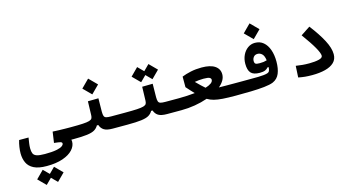

<svg xmlns="http://www.w3.org/2000/svg" viewBox="-104 -1148 3725 2002"><g transform="rotate(-15 1758.0 -147.0)"><path d="M242.7 203.1Q154.8 203.1 104.2 177.5Q53.7 151.9 32.7 106.9Q11.7 62 11.7 4.9Q11.7 -26.4 17.3 -63.5Q22.9 -100.6 33.2 -133.8H134.8Q129.4 -98.1 125.5 -72.8Q121.6 -46.9 121.6 -20Q121.6 14.2 130.6 35.6Q139.6 57.1 168.5 66.9Q197.3 76.7 255.9 76.7Q334.5 76.7 379.4 67.9Q424.3 59.1 443.1 45.4Q461.9 31.7 461.9 18.1Q461.9 5.4 445.8 0.2Q429.7 -4.9 376.5 -10.3L393.6 -128.4Q423.3 -126.5 458.5 -125.5Q493.7 -124.5 527.3 -124Q561 -123.5 585.9 -123.5Q612.3 -123.5 624 -105.7Q635.7 -87.9 635.7 -61Q635.7 -31.7 621.6 -13.9Q607.4 3.9 580.1 3.9Q570.8 3.9 560.5 3.4Q563 13.2 563 24.4Q563 71.8 525.6 112.5Q488.3 153.3 416.7 178.2Q345.2 203.1 242.7 203.1ZM312.5 393.1 251.5 332 190.4 393.1 108.9 311.5 190.4 229.5 251.5 290.5 312.5 229.5 394 311.5Z M580.1 3.9 585.9 -123.5Q669.4 -123.5 717.5 -126.2Q765.6 -128.9 788.8 -136Q812 -143.1 818.8 -155.8Q825.7 -168.5 826.2 -189L830.6 -338.4L944.3 -340.3L942.4 -195.8Q942.4 -164.6 948.2 -148.9Q954.1 -133.3 971.7 -128.4Q989.3 -123.5 1024.4 -123.5H1171.9Q1208.5 -123.5 1208.5 -67.9Q1208.5 -29.3 1196 -12.7Q1183.6 3.9 1166 3.9H1007.3Q944.8 3.9 914.3 -14.9Q883.8 -33.7 871.1 -71.3H855.5Q840.3 -43.5 812.7 -26.9Q785.2 -10.3 730.7 -3.2Q676.3 3.9 580.1 3.9ZM893.6 -396 808.6 -481 893.6 -566.4 978.5 -481Z M1166 3.9 1171.9 -123.5Q1255.4 -123.5 1303.5 -126.2Q1351.6 -128.9 1374.8 -136Q1397.9 -143.1 1404.8 -155.8Q1411.6 -168.5 1412.1 -189L1416.5 -338.4L1530.3 -340.3L1528.3 -195.8Q1528.3 -164.6 1534.2 -148.9Q1540 -133.3 1557.6 -128.4Q1575.2 -123.5 1610.4 -123.5H1757.8Q1794.4 -123.5 1794.4 -67.9Q1794.4 -29.3 1782 -12.7Q1769.5 3.9 1752 3.9H1593.3Q1530.8 3.9 1500.2 -14.9Q1469.7 -33.7 1457 -71.3H1441.4Q1426.3 -43.5 1398.7 -26.9Q1371.1 -10.3 1316.7 -3.2Q1262.2 3.9 1166 3.9ZM1540.5 -386.7 1479.5 -447.8 1418.5 -386.7 1336.9 -468.3 1418.5 -550.3 1479.5 -489.3 1540.5 -550.3 1622.1 -468.3Z M1750 3.9 1757.8 -123.5Q1801.3 -123.5 1844.7 -126Q1888.2 -128.4 1928.7 -132.8Q1910.6 -151.4 1891.8 -171.9Q1873 -192.4 1851.1 -217.3V-331.5Q1893.6 -348.6 1948.2 -360.4Q2002.9 -372.1 2065.4 -372.1Q2160.2 -372.1 2208.5 -339.1Q2256.8 -306.2 2256.8 -248.5Q2256.8 -213.9 2238.3 -182.6Q2219.7 -151.4 2187.5 -124.5Q2215.8 -124 2254.6 -123.8Q2293.5 -123.5 2344.7 -123.5Q2383.3 -123.5 2392.8 -108.6Q2402.3 -93.8 2402.3 -62Q2402.3 -24.9 2389.4 -10.5Q2376.5 3.9 2336.9 3.9Q2253.4 3.9 2197.3 0Q2141.1 -3.9 2102.5 -13.9Q2064 -23.9 2032.7 -43Q1968.3 -20.5 1895.3 -8.3Q1822.3 3.9 1750 3.9ZM2052.2 -157.2Q2090.8 -168.9 2113.3 -185.1Q2135.7 -201.2 2135.7 -222.2Q2135.7 -236.3 2120.1 -245.1Q2104.5 -253.9 2053.7 -253.9Q2028.8 -253.9 2005.1 -251.5Q1981.4 -249 1959.5 -245.1Q1991.7 -212.9 2011.5 -194.1Q2031.2 -175.3 2052.2 -157.2Z M2334.5 3.9 2343.8 -123.5Q2371.1 -123.5 2397 -123.5Q2422.9 -123.5 2447.3 -123.5Q2544.9 -123 2611.8 -124.5Q2678.7 -126 2708.5 -134.8Q2728 -140.1 2734.9 -153.8Q2741.7 -167.5 2743.2 -195.3L2730 -194.8Q2719.2 -179.7 2698.2 -170.4Q2677.2 -161.1 2639.6 -161.1Q2571.3 -161.1 2543.9 -192.4Q2516.6 -223.6 2516.6 -290Q2516.6 -341.8 2536.6 -384Q2556.6 -426.3 2591.3 -451.4Q2626 -476.6 2669.4 -476.6Q2723.1 -476.6 2760.5 -444.8Q2797.9 -413.1 2817.4 -357.4Q2836.9 -301.8 2836.9 -230Q2836.9 -154.8 2815.4 -102.5Q2793.9 -50.3 2742.2 -27.8Q2708 -13.7 2644.3 -6.8Q2580.6 0 2500 2Q2419.4 3.9 2334.5 3.9ZM2741.7 -268.6Q2735.8 -317.4 2714.8 -337.9Q2693.8 -358.4 2667 -358.4Q2638.2 -358.4 2623.3 -339.4Q2608.4 -320.3 2608.4 -296.9Q2608.4 -272.9 2620.1 -265.6Q2631.8 -258.3 2664.6 -258.3Q2688.5 -258.3 2706.3 -260.7Q2724.1 -263.2 2741.7 -268.6ZM2668.5 -516.6 2583.5 -601.6 2668.5 -687 2753.4 -601.6Z M3162.1 3.4Q3116.7 3.4 3084.7 0.2Q3052.7 -2.9 3012.7 -10.7L3019.5 -134.8Q3060.1 -128.9 3089.8 -126Q3119.6 -123 3164.1 -123Q3224.6 -123 3266.6 -133.1Q3308.6 -143.1 3308.6 -167Q3308.6 -194.8 3272.9 -258.1Q3237.3 -321.3 3161.1 -425.8L3262.2 -492.7Q3343.8 -386.7 3388.7 -301Q3433.6 -215.3 3433.6 -149.9Q3433.6 -95.2 3398.7 -61.5Q3363.8 -27.8 3302.5 -12.2Q3241.2 3.4 3162.1 3.4Z"/></g></svg>

Font: CaskaydiaCove NF SemiBold
Style: Regular
Weight: 600
Designer: Aaron Bell
Foundry: Saja Typeworks
Version: Version 2111.001; VTT 6.35;Nerd Fonts 3.2.1